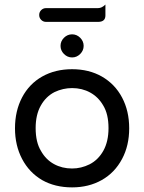

<svg xmlns="http://www.w3.org/2000/svg" viewBox="-20 -813 634 844"><path d="M152.3 -747.1Q152.3 -759.8 161.1 -768.6Q169.9 -777.3 182.6 -777.3H411.1Q427.7 -777.3 443.4 -793Q443.4 -777.3 443.4 -745.1Q443.4 -716.8 411.1 -716.8H182.6Q169.9 -716.8 161.1 -725.6Q152.3 -734.4 152.3 -747.1ZM246.1 -611.3Q246.1 -631.8 261.2 -647Q276.4 -662.1 296.9 -662.1Q317.4 -662.1 332.5 -647Q347.7 -631.8 347.7 -611.3Q347.7 -590.8 332.5 -575.7Q317.4 -560.5 296.9 -560.5Q276.4 -560.5 261.2 -575.7Q246.1 -590.8 246.1 -611.3ZM165 -21.5Q108.4 -54.7 77.1 -114.3Q45.9 -173.8 45.9 -249Q45.9 -325.2 77.1 -384.8Q108.4 -444.3 165.5 -476.6Q222.7 -508.8 296.9 -508.8Q371.1 -508.8 427.7 -476.6Q485.4 -443.4 516.6 -384.3Q547.9 -325.2 547.9 -249Q547.9 -172.9 516.6 -114.3Q484.4 -53.7 427.2 -21.5Q370.1 10.7 296.9 10.7Q221.7 10.7 165 -21.5ZM374 -90.8Q412.1 -110.4 434.6 -150.9Q457 -191.4 457 -250Q457 -311.5 433.6 -349.6Q412.1 -386.7 376.5 -406.2Q340.8 -425.8 296.9 -425.8Q256.8 -425.8 219.7 -408.2Q181.6 -388.7 159.2 -348.6Q136.7 -308.6 136.7 -250Q136.7 -187.5 160.2 -149.4Q181.6 -111.3 217.3 -91.8Q252.9 -72.3 296.9 -72.3Q336.9 -72.3 374 -90.8Z"/></svg>

Font: YuPearl-Regular
Style: Regular
Weight: 400
Designer: Max Yao
Foundry: Max-Everyday
Version: Version 1.011; ttfautohint (v1.8.3)